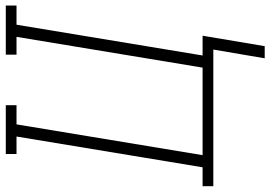

<svg xmlns="http://www.w3.org/2000/svg" viewBox="-174 -616 957 680"><g transform="rotate(-90 305.0 -276.5)"><path d="M481 182H438L469 0H-15V-38H52L161 -697H99V-735H272V-697H204L95 -38H405L514 -697H451V-735H625V-697H557L448 -38H518Z"/></g></svg>

Font: Iosevka Curly Slab XLtEx
Style: Italic
Weight: 200
Width: 7
Italic angle: -9°
Monospace: yes
Designer: Belleve Invis
Foundry: Belleve Invis
Version: Version 11.1.0; ttfautohint (v1.8.3)